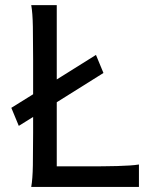

<svg xmlns="http://www.w3.org/2000/svg" viewBox="-20 -733 592 753"><path d="M312 -80.6Q348.1 -80.6 380.4 -80.8Q412.6 -81.1 439.9 -81.8Q467.3 -82.5 488.8 -84Q510.3 -85.4 524.9 -87.9V0H102.5Q107.9 -29.3 108.9 -84.7Q109.9 -140.1 109.9 -212.4V-274.4L53.7 -239.3L24.4 -310.1L109.9 -363.3V-500.5Q109.9 -572.8 108.9 -628.2Q107.9 -683.6 102.5 -712.9H202.6V-421.4L356.4 -517.6L385.7 -446.8L202.6 -332V-80.6Z"/></svg>

Font: Andika Phon
Style: Regular
Weight: 400
Designer: Victor Gaultney, Annie Olsen, Julie Remington, Don Collingsworth, Eric Hays, Becca Hirsbrunner
Foundry: SIL International
Version: Version 5.000